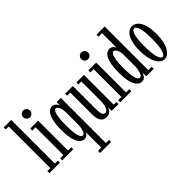

<svg xmlns="http://www.w3.org/2000/svg" viewBox="-79 -1364 2227 2227"><g transform="rotate(-45 1035.0 -250.0)"><path d="M20.5 0V-34H69V-716.5H20.5V-750H143.5V-34H192.5V0Z M229.5 0V-34H283V-490H229.5V-523.5H358V-34H411.5V0ZM319.5 -617.5Q296 -617.5 279.8 -633.8Q263.5 -650 263.5 -673Q263.5 -696.5 279.8 -712.8Q296 -729 319.5 -729Q342 -729 358.2 -712.8Q374.5 -696.5 374.5 -673Q374.5 -650 358.2 -633.8Q342 -617.5 319.5 -617.5Z M601 250V216H654.5V-44Q653.5 -35.5 645.8 -22.8Q638 -10 624.5 0Q611 10 590.5 10Q558.5 10 531.2 -16Q504 -42 487.8 -101Q471.5 -160 471.5 -259Q471.5 -355.5 487.5 -414.8Q503.5 -474 529.5 -501Q555.5 -528 584.5 -528Q609 -528 624.5 -517Q640 -506 648.5 -492.2Q657 -478.5 659 -469L664 -523.5H730.5V216H783.5V250ZM603 -35Q621 -35 631.8 -53.5Q642.5 -72 648 -100Q653.5 -128 654.5 -157V-374Q653 -397.5 646.8 -421.8Q640.5 -446 629.5 -462.2Q618.5 -478.5 601.5 -478.5Q587.5 -478.5 577.5 -462.5Q567.5 -446.5 560.8 -417Q554 -387.5 550.8 -346.8Q547.5 -306 547.5 -257Q547.5 -207.5 550.8 -166.5Q554 -125.5 561 -96Q568 -66.5 578.5 -50.8Q589 -35 603 -35Z M953.5 11Q927 11 903.8 -0.5Q880.5 -12 866.2 -44Q852 -76 852 -137V-490H800.5V-523H927V-145Q927 -99.5 933 -75.5Q939 -51.5 949.5 -43Q960 -34.5 973.5 -34.5Q992.5 -34.5 1006 -53.8Q1019.5 -73 1026.8 -104.8Q1034 -136.5 1034 -174.5V-490H985V-523H1109V-34H1154.5V0H1043L1039 -59.5Q1037 -45.5 1026.5 -29.2Q1016 -13 997.8 -1Q979.5 11 953.5 11Z M1182 0V-34H1235.5V-490H1182V-523.5H1310.5V-34H1364V0ZM1272 -617.5Q1248.5 -617.5 1232.2 -633.8Q1216 -650 1216 -673Q1216 -696.5 1232.2 -712.8Q1248.5 -729 1272 -729Q1294.5 -729 1310.8 -712.8Q1327 -696.5 1327 -673Q1327 -650 1310.8 -633.8Q1294.5 -617.5 1272 -617.5Z M1534 10Q1500 10 1472.5 -16Q1445 -42 1429 -101Q1413 -160 1413 -259Q1413 -355.5 1428.8 -414.8Q1444.5 -474 1471 -501Q1497.5 -528 1529 -528Q1554 -528 1568.8 -518.2Q1583.5 -508.5 1590.8 -495.5Q1598 -482.5 1600 -472.5V-716H1542.5V-750H1676V-34H1732V0H1610.5L1604.5 -62.5Q1603.5 -49.5 1595 -32.2Q1586.5 -15 1571.5 -2.5Q1556.5 10 1534 10ZM1547.5 -39.5Q1562.5 -39.5 1573.8 -59Q1585 -78.5 1591.8 -108.2Q1598.5 -138 1600 -167.5V-376Q1598 -401.5 1590.5 -424Q1583 -446.5 1571.2 -460.5Q1559.5 -474.5 1545.5 -474.5Q1530 -474.5 1519.2 -458.2Q1508.5 -442 1501.8 -412.8Q1495 -383.5 1492 -343.8Q1489 -304 1489 -257Q1489 -203.5 1492.5 -162.8Q1496 -122 1503 -94.5Q1510 -67 1521 -53.2Q1532 -39.5 1547.5 -39.5Z M1902 11Q1874.5 11 1849.5 -7Q1824.5 -25 1805 -60Q1785.5 -95 1774.5 -146Q1763.5 -197 1763.5 -263.5Q1763.5 -336 1775.2 -386.5Q1787 -437 1806.8 -468.2Q1826.5 -499.5 1851.2 -514Q1876 -528.5 1902 -528.5Q1928 -528.5 1952.8 -514Q1977.5 -499.5 1997.5 -468.2Q2017.5 -437 2029.2 -386.5Q2041 -336 2041 -263.5Q2041 -197 2030 -146Q2019 -95 1999.5 -60Q1980 -25 1954.8 -7Q1929.5 11 1902 11ZM1902 -25Q1929 -25 1946.5 -82.8Q1964 -140.5 1964 -263.5Q1964 -385.5 1946.5 -439.2Q1929 -493 1902 -493Q1875 -493 1857.5 -439.2Q1840 -385.5 1840 -263.5Q1840 -140.5 1857.5 -82.8Q1875 -25 1902 -25Z"/></g></svg>

Font: Imbue Thin
Style: Regular
Weight: 400
Version: Version 1.102